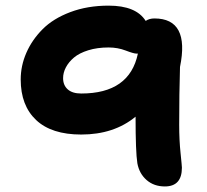

<svg xmlns="http://www.w3.org/2000/svg" viewBox="-20 -716 740 688"><path d="M570.8 -47.9Q531.7 -47.9 505.4 -70.8Q479 -93.8 472.2 -130.9Q465.8 -170.9 465.8 -297.9Q388.2 -233.9 271 -233.9Q164.6 -233.9 109.4 -285.9Q54.2 -337.9 54.2 -431.2Q54.2 -480.5 74.5 -526.9Q94.7 -573.2 132.6 -611.3Q170.4 -649.4 231.9 -672.6Q293.5 -695.8 369.1 -695.8Q467.8 -695.8 502 -641.1Q515.1 -649.9 533.2 -649.9Q660.6 -649.9 625 -476.1Q622.1 -379.9 622.1 -269Q622.1 -213.9 627 -167.5Q631.8 -121.1 631.8 -115.2Q631.8 -47.9 570.8 -47.9ZM206.1 -436Q206.1 -410.6 222.7 -395.8Q239.3 -380.9 271 -380.9Q444.3 -380.9 474.1 -523.9H469.2Q459 -523.9 430.4 -534.9Q401.9 -545.9 369.1 -545.9Q328.6 -545.9 296.4 -535.9Q264.2 -525.9 245.1 -509.8Q226.1 -493.7 216.1 -474.6Q206.1 -455.6 206.1 -436Z"/></svg>

Font: Shantell Sans Irregular Bouncy
Style: Bold
Weight: 700
Designer: Stephen Nixon, Anya Danilova, Shantell Martin
Foundry: Arrow Type
Version: Version 1.006;[9816181b4]